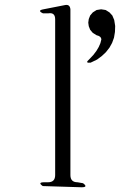

<svg xmlns="http://www.w3.org/2000/svg" viewBox="-20 -792 540 787"><path d="M155.3 -29.3Q132.8 -44.9 161.1 -44.9H176.8Q206.1 -44.9 206.1 -74.2V-712.9Q206.1 -742.2 177.7 -737.3H156.2Q130.9 -749 158.2 -753.9L248 -771.5Q266.6 -774.4 268.6 -753.9V-74.2Q268.6 -44.9 297.9 -44.9L320.3 -41Q342.8 -24.4 314.5 -24.4ZM360.4 -657.2 349.6 -669.9 343.8 -684.6 341.8 -699.2 343.8 -713.9 349.6 -728.5 360.4 -741.2 376 -751 394.5 -753.9 413.1 -751 428.7 -741.2 440.4 -728.5 448.2 -710 452.1 -685.5 451.2 -661.1 447.3 -637.7 439.5 -616.2 428.7 -596.7 414.1 -578.1 397.5 -562.5 377.9 -547.9 351.6 -535.2Q326.2 -532.2 345.7 -548.8L362.3 -566.4L375 -583L384.8 -599.6L391.6 -615.2L395.5 -630.9Q394.5 -643.6 376 -647.5Z"/></svg>

Font: B2 Hana
Style: Regular
Weight: 500
Version: 2020-08-05; (max)